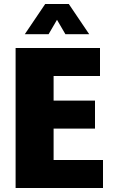

<svg xmlns="http://www.w3.org/2000/svg" viewBox="-20 -940 570 960"><path d="M58 -700H480V-560H248V-437H455V-297H248V-140H495V0H58ZM206 -920H324L426 -769H307L265 -841L223 -769H104Z"/></svg>

Font: Moderustic ExtraBold
Style: Regular
Weight: 800
Designer: Tural Alisoy
Foundry: TAFT Foundry
Version: Version 2.120